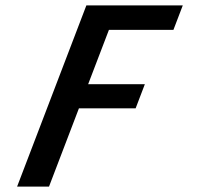

<svg xmlns="http://www.w3.org/2000/svg" viewBox="-20 -687 736 707"><path d="M43 0H160.5L270.6 -288H479.4L513.4 -377H304.6L381.1 -577H618.6L653 -667H298Z"/></svg>

Font: Din Kursivschrift
Style: Breit
Weight: 400
Version: Version 1.089